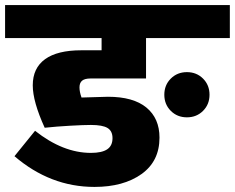

<svg xmlns="http://www.w3.org/2000/svg" viewBox="-40 -716 925 756"><path d="M865 -566H535V-407H317Q294 -407 283.5 -398.5Q273 -390 273 -372Q273 -354 281 -332L385 -335Q485 -335 536.5 -292.5Q588 -250 588 -174Q588 -81 517 -30.5Q446 20 332 20Q158 20 17 -101L98 -201Q208 -114 318 -114Q361 -114 382 -128Q403 -142 403 -172Q403 -200 383.5 -212Q364 -224 318 -224Q290 -224 236.5 -221Q183 -218 136 -213Q89 -316 89 -380Q89 -448 137.5 -483Q186 -518 280 -518H360V-566H-20V-696H865ZM785 -343Q785 -305 759.5 -279.5Q734 -254 696 -254Q658 -254 632.5 -279.5Q607 -305 607 -343Q607 -381 632.5 -406.5Q658 -432 696 -432Q734 -432 759.5 -406.5Q785 -381 785 -343Z"/></svg>

Font: FiraGO Heavy
Style: Regular
Weight: 900
Designer: bBox Type
Foundry: bBox Type GmbH
Version: Version 1.001